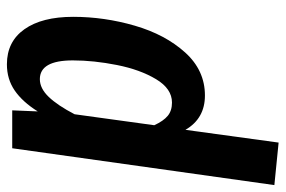

<svg xmlns="http://www.w3.org/2000/svg" viewBox="-152 -640 807 542"><g transform="rotate(90 251.0 -368.5)"><path d="M502 -740 398 0H291L294 -72Q267 -29 235 -7Q203 15 161 15Q97 15 62 -34.5Q27 -84 27 -172Q27 -260 52 -346Q77 -432 127.5 -488Q178 -544 249 -544Q314 -544 346 -489L382 -752ZM150 -171Q150 -78 203 -78Q229 -78 253 -103Q277 -128 302 -176L333 -401Q321 -427 306.5 -439Q292 -451 269 -451Q230 -451 203 -406Q176 -361 163 -295.5Q150 -230 150 -171Z"/></g></svg>

Font: Fira Sans Extra Condensed Medium
Style: Italic
Weight: 500
Width: 3
Italic angle: -8°
Designer: Carrois Corporate & Edenspiekermann AG
Foundry: Carrois Corporate GbR & Edenspiekermann AG
Version: Version 4.203